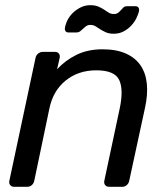

<svg xmlns="http://www.w3.org/2000/svg" viewBox="-20 -720 646 740"><path d="M16 -23 117 -497Q119 -507 127 -513.5Q135 -520 145 -520H192Q202 -520 207 -513.5Q212 -507 210 -497L200 -453Q231 -487 274.5 -508.5Q318 -530 375 -530Q429 -530 465.5 -513.5Q502 -497 522 -467.5Q542 -438 546 -396.5Q550 -355 539 -305L478 -23Q476 -13 468.5 -6.5Q461 0 451 0H401Q391 0 385.5 -6.5Q380 -13 382 -23L441 -300Q457 -374 439.5 -411.5Q422 -449 351 -449Q282 -449 233 -409.5Q184 -370 170 -300L112 -23Q110 -13 102.5 -6.5Q95 0 85 0H35Q25 0 19.5 -6.5Q14 -13 16 -23ZM230 -611Q232 -626 240 -642Q248 -658 261 -670.5Q274 -683 291 -691.5Q308 -700 328 -700Q347 -700 359.5 -694.5Q372 -689 381 -683Q390 -677 398.5 -671.5Q407 -666 419 -666Q429 -666 435 -670.5Q441 -675 446 -681Q451 -687 456 -691.5Q461 -696 470 -696H502Q510 -696 513.5 -691Q517 -686 516 -679Q513 -664 505 -648.5Q497 -633 484.5 -620Q472 -607 455.5 -598.5Q439 -590 418 -590Q400 -590 388 -595.5Q376 -601 366.5 -607Q357 -613 348.5 -618.5Q340 -624 328 -624Q319 -624 312.5 -619.5Q306 -615 300.5 -609.5Q295 -604 289 -599.5Q283 -595 275 -595H243Q236 -595 232.5 -600Q229 -605 230 -611Z"/></svg>

Font: SVN-Rubik
Style: Italic
Weight: 400
Italic angle: -12°
Designer: Hubert and Fischer
Foundry: Hubert & Fischer
Version: Version 2.101; ttfautohint (v1.8.3)